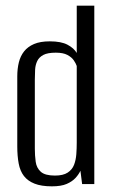

<svg xmlns="http://www.w3.org/2000/svg" viewBox="-20 -650 405 678"><path d="M163 8Q126 8 102 -1.5Q78 -11 64.5 -28.5Q51 -46 46 -72.5Q41 -99 41 -133V-380Q41 -407 46.5 -429.5Q52 -452 65 -468.5Q78 -485 100 -494.5Q122 -504 156 -504Q196 -504 218.5 -492Q241 -480 251 -463V-630H313V0H270L264 -47Q258 -34 246.5 -21.5Q235 -9 215.5 -0.5Q196 8 163 8ZM174 -30Q203 -30 219 -40.5Q235 -51 241.5 -68Q248 -85 249.5 -105.5Q251 -126 251 -146V-417Q248 -426 240.5 -437Q233 -448 218 -456Q203 -464 177 -464Q148 -464 133 -456Q118 -448 111.5 -434.5Q105 -421 104 -404Q103 -387 103 -369V-125Q103 -101 106 -79Q109 -57 124 -43.5Q139 -30 174 -30Z"/></svg>

Font: Alumni Sans
Style: Regular
Weight: 400
Designer: Robert E. Leuschke
Foundry: Robert E. Leuschke
Version: Version 1.018